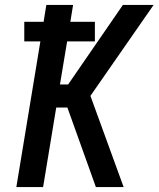

<svg xmlns="http://www.w3.org/2000/svg" viewBox="-20 -755 640 775"><path d="M367 0 252 -321H207L154 0H46L143 -588H78V-667H156L167 -735H275L264 -667H363V-588H251L222 -414H255L476 -735H600L345 -368L479 0Z"/></svg>

Font: Iosevka Aile Semibold Oblique
Style: Regular
Weight: 600
Italic angle: -9°
Designer: Belleve Invis
Foundry: Belleve Invis
Version: Version 31.1.0; ttfautohint (v1.8.4)